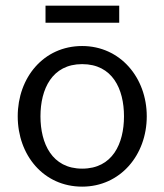

<svg xmlns="http://www.w3.org/2000/svg" viewBox="-20 -659 589 688"><path d="M143.1 -577.6H407.2V-638.7H143.1ZM274.4 9.8C410.6 9.8 505.9 -103 505.9 -242.2C505.9 -380.9 410.6 -494.1 274.4 -494.1C136.2 -494.1 43.5 -380.9 43.5 -242.2C43.5 -103 136.2 9.8 274.4 9.8ZM274.4 -54.7C166.5 -54.7 125 -144.5 125 -242.2C125 -339.8 166.5 -429.2 274.4 -429.2C383.3 -429.2 424.3 -339.8 424.3 -242.2C424.3 -144.5 383.3 -54.7 274.4 -54.7Z"/></svg>

Font: HK Grotesk
Style: Regular
Weight: 400
Designer: Alfredo Marco Pradil and Stefan Peev
Foundry: Hanken Design Co.
Version: Version 1.045;PS 001.045;hotconv 1.0.88;makeotf.lib2.5.64775